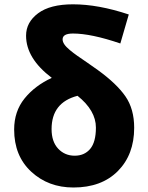

<svg xmlns="http://www.w3.org/2000/svg" viewBox="-20 -833 669 867"><path d="M317.4 -129.9Q361.3 -129.9 387.2 -160.6Q413.1 -191.4 413.1 -256.8Q413.1 -334 330.1 -400.4Q212.9 -370.1 212.9 -250Q212.9 -193.4 242.7 -161.6Q272.5 -129.9 317.4 -129.9ZM561.5 -767.6 523.4 -636.7Q391.6 -681.6 309.6 -681.6Q262.7 -681.6 262.7 -655.3Q262.7 -644.5 270.5 -632.8Q278.3 -621.1 295.4 -606.9Q312.5 -592.8 328.6 -581.5Q344.7 -570.3 374 -550.3Q403.3 -530.3 421.9 -516.6Q506.8 -455.1 546.4 -397.9Q585.9 -340.8 585.9 -255.9Q585.9 -134.8 512.2 -60.5Q438.5 13.7 311.5 13.7Q198.2 13.7 121.1 -57.6Q43.9 -128.9 43.9 -248Q43.9 -330.1 90.8 -388.2Q137.7 -446.3 213.9 -481.4Q97.7 -569.3 97.7 -671.9Q97.7 -732.4 151.9 -772.9Q206.1 -813.5 309.6 -813.5Q423.8 -813.5 561.5 -767.6Z"/></svg>

Font: Bpmf Zihi Sans Heavy
Style: Heavy
Weight: 900
Foundry: But Ko
Version: Version 1.320